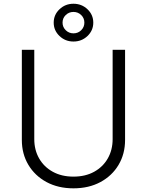

<svg xmlns="http://www.w3.org/2000/svg" viewBox="-20 -993 784 1025"><path d="M581.3 -727.3H647.7V-245.7Q647.7 -171.5 613.1 -113.1Q578.5 -54.7 516.3 -21.1Q454.2 12.4 372.2 12.4Q290.5 12.4 228.3 -21.1Q166.2 -54.7 131.4 -113.1Q96.6 -171.5 96.6 -245.7V-727.3H163V-250.4Q163 -192.5 188.9 -147.2Q214.8 -101.9 261.9 -76Q308.9 -50.1 372.2 -50.1Q435.7 -50.1 482.6 -76Q529.5 -101.9 555.4 -147.2Q581.3 -192.5 581.3 -250.4ZM372.2 -771.3Q328.5 -771.3 297.6 -800.8Q266.7 -830.3 266.7 -872.2Q266.7 -914.1 297.6 -943.5Q328.5 -973 372.2 -973Q416.2 -973 447.1 -943.5Q478 -914.1 478 -872.2Q478 -830.3 447.1 -800.8Q416.2 -771.3 372.2 -771.3ZM372.2 -815Q396.7 -815 413.5 -831.7Q430.4 -848.4 430.4 -872.2Q430.4 -896.3 413.4 -912.8Q396.3 -929.3 372.2 -929.3Q348 -929.3 331 -912.8Q313.9 -896.3 313.9 -872.2Q313.9 -848.4 331 -831.7Q348 -815 372.2 -815Z"/></svg>

Font: Inter Zeller Light
Style: Regular
Weight: 300
Designer: Rasmus Andersson; Joe Bland
Foundry: zeller
Version: Version 3.015;git-dec3a8cb1